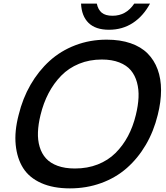

<svg xmlns="http://www.w3.org/2000/svg" viewBox="-20 -1041 925 1071"><path d="M737.8 -399.9Q750.5 -451.7 752.7 -496.8Q754.9 -542 744.1 -581.3Q733.4 -620.6 710 -648.7Q686.5 -676.8 645.3 -692.9Q604 -709 547.9 -709Q479 -709 421.1 -685.3Q363.3 -661.6 321.5 -618.9Q279.8 -576.2 251 -521.2Q222.2 -466.3 206.1 -399.9Q193.4 -348.1 191.7 -304Q189.9 -259.8 201.2 -221.9Q212.4 -184.1 236.6 -157.5Q260.7 -130.9 301.5 -116Q342.3 -101.1 397.9 -101.1Q467.8 -101.1 525.4 -123.8Q583 -146.5 624.3 -187.5Q665.5 -228.5 693.8 -281.7Q722.2 -335 737.8 -399.9ZM859.9 -399.9Q837.4 -308.1 793.2 -232.9Q749 -157.7 687.3 -103.5Q625.5 -49.3 544.2 -19.8Q462.9 9.8 370.1 9.8Q276.4 9.8 209.7 -20Q143.1 -49.8 109.1 -103.5Q75.2 -157.2 67.6 -232.9Q60.1 -308.6 84 -399.9Q106.4 -492.2 150.6 -568.6Q194.8 -645 256.6 -701.2Q318.4 -757.3 400.1 -788.6Q481.9 -819.8 575.2 -819.8Q650.9 -819.8 708.7 -799.8Q766.6 -779.8 803.5 -742.7Q840.3 -705.6 859.4 -653.6Q878.4 -601.6 878.4 -537.6Q878.4 -473.6 859.9 -399.9ZM729 -1021H816.9Q779.3 -951.2 721.2 -913.1Q663.1 -875 587.9 -875Q513.2 -875 474.1 -913.1Q435.1 -951.2 432.1 -1021H520Q526.9 -987.3 547.4 -970.2Q567.9 -953.1 607.9 -953.1Q683.6 -953.1 729 -1021Z"/></svg>

Font: Sinkin Sans 500 Medium Italic
Style: Regular
Weight: 500
Italic angle: -112°
Designer: Keith Bates
Foundry: K-Type
Version: Sinkin Sans (version 1.0)  by Keith Bates   •   © 2014   www